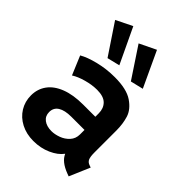

<svg xmlns="http://www.w3.org/2000/svg" viewBox="-229 -893 1005 1005"><g transform="rotate(45 273.0 -390.5)"><path d="M30.3 -152.3Q30.3 -199.7 56.2 -235.6Q82 -271.5 133.3 -291.5Q184.6 -311.5 257.8 -311.5H347.7V-336.9Q347.7 -373.5 325.4 -395.8Q303.2 -418 254.9 -418Q217.8 -418 176.3 -406.5Q134.8 -395 108.4 -377.9L64.5 -482.4Q97.7 -502 154.8 -516.1Q211.9 -530.3 273.4 -530.3Q361.3 -530.3 406.2 -499.8Q451.2 -469.2 463.9 -428.5Q476.6 -387.7 476.6 -338.9V-175.8Q476.6 -145 482.9 -130.6Q489.3 -116.2 506.8 -110.4L518.6 -106.4L469.7 7.8L454.1 2Q390.6 -22 373.5 -62.5H372.6Q350.6 -32.2 305.9 -12.2Q261.2 7.8 208 7.8Q156.2 7.8 115.7 -13.2Q75.2 -34.2 52.7 -70.8Q30.3 -107.4 30.3 -152.3ZM238.3 -95.7Q262.2 -95.7 289.8 -105.7Q317.4 -115.7 336.9 -137Q356.4 -158.2 356.4 -189.5V-222.7H258.8Q210.9 -222.7 185.1 -206.5Q159.2 -190.4 159.2 -158.2Q159.2 -128.9 180.9 -112.3Q202.6 -95.7 238.3 -95.7ZM236.3 -743.2 328.1 -787.6 419.9 -590.8 348.6 -573.7ZM62.5 -743.2 152.8 -787.6 246.1 -590.8 175.8 -573.7Z"/></g></svg>

Font: Reddit Sans
Style: Bold
Weight: 700
Designer: Stephen Hutchings
Foundry: Reddit
Version: Version 1.013